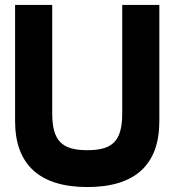

<svg xmlns="http://www.w3.org/2000/svg" viewBox="-20 -733 703 776"><path d="M474 -713V-275C474 -162 434 -126 333 -126C232 -126 191 -162 191 -275V-713H41V-243C41 -69 139 23 333 23C528 23 624 -69 624 -243V-713Z"/></svg>

Font: Bluebird
Style: SfBdExt
Weight: 700
Designer: Jasper
Foundry: Cannot Into Space Fonts
Version: Version 0.98